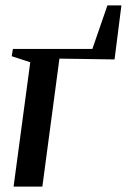

<svg xmlns="http://www.w3.org/2000/svg" viewBox="-20 -694 472 714"><path d="M379.5 -674H431.5L406 -473L201 -476L137.5 0H30.5L92.5 -462.5L23.5 -485L28 -512H323.5Z"/></svg>

Font: Merriweather 120pt Medium
Style: Italic
Weight: 500
Italic angle: -7.8°
Version: Version 2.101